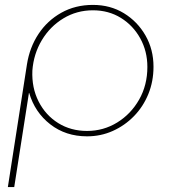

<svg xmlns="http://www.w3.org/2000/svg" viewBox="-20 -543 712 783"><path d="M12 220 90 -281Q101 -350 137 -404.5Q173 -459 230 -491Q287 -523 359 -523Q430 -523 485.5 -489Q541 -455 573.5 -398Q606 -341 606 -271Q606 -211 585 -159.5Q564 -108 526.5 -69.5Q489 -31 440 -9Q391 13 335 13Q248 13 185 -36Q122 -85 99 -164H98L38 220ZM335 -9Q402 -9 458 -43.5Q514 -78 547.5 -137Q581 -196 581 -270Q581 -334 552 -386.5Q523 -439 473 -470Q423 -501 359 -501Q293 -501 238.5 -468Q184 -435 150.5 -379Q117 -323 112 -255Q109 -185 137.5 -129Q166 -73 217.5 -41Q269 -9 335 -9Z"/></svg>

Font: MuseoModerno Thin
Style: Italic
Weight: 100
Italic angle: -9°
Designer: Pablo Cosgaya, Héctor Gatti, Marcela Romero, and the Authors of The MuseoModerno Project.
Foundry: Omnibus-Type Team
Version: Version 1.003